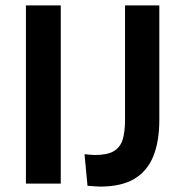

<svg xmlns="http://www.w3.org/2000/svg" viewBox="-20 -680 683 711"><path d="M76 0V-660H205V0ZM304 8 293 -109Q304 -108 314 -107Q324 -106 331 -106Q377 -106 401 -120Q425 -134 434 -162.5Q443 -191 443 -237V-660H570V-236Q570 -157 548 -102Q526 -47 478 -18Q430 11 350 11Q342 11 331.5 10Q321 9 304 8Z"/></svg>

Font: Bricolage Grotesque 18pt SemiBold
Style: Regular
Weight: 600
Version: Version 1.001;gftools[0.9.33.dev8+g029e19f]